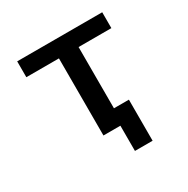

<svg xmlns="http://www.w3.org/2000/svg" viewBox="-151 -649 902 923"><g transform="rotate(-30 300.0 -188.0)"><path d="M245 0H339V140H437V-88H354V-428H536V-516H64V-428H245Z"/></g></svg>

Font: IBM Plex Mono Medm
Style: Regular
Weight: 500
Monospace: yes
Designer: Mike Abbink, Paul van der Laan, Pieter van Rosmalen
Foundry: Bold Monday
Version: Version 2.004